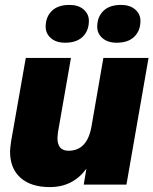

<svg xmlns="http://www.w3.org/2000/svg" viewBox="-20 -752 625 782"><path d="M183 10Q106 10 63.5 -28Q21 -66 21 -134Q21 -147 25 -175L85 -516H269L216 -213Q214 -197 214 -190Q214 -138 259 -138Q336 -138 353 -239L401 -516H585L495 0H321L332 -65Q277 10 183 10ZM245 -578Q209 -578 187.5 -596.5Q166 -615 166 -643Q166 -683 191 -707.5Q216 -732 263 -732Q299 -732 320.5 -713.5Q342 -695 342 -667Q342 -627 317 -602.5Q292 -578 245 -578ZM455 -578Q419 -578 397.5 -596.5Q376 -615 376 -643Q376 -683 401 -707.5Q426 -732 473 -732Q509 -732 530.5 -713.5Q552 -695 552 -667Q552 -627 527 -602.5Q502 -578 455 -578Z"/></svg>

Font: Creato Display Black
Style: Italic
Weight: 900
Italic angle: -10°
Version: Version 1.000